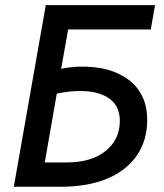

<svg xmlns="http://www.w3.org/2000/svg" viewBox="-20 -713 626 733"><path d="M32.7 0 154.8 -693.4H571.8L555.7 -600.6H240.2L213.4 -450.2Q246.1 -457.5 283.2 -458.5Q401.9 -461.4 471.9 -407.7Q542 -354 542 -254.9Q542 -178.2 503.4 -120.8Q464.8 -63.5 390.9 -31.7Q316.9 0 210.4 0ZM196.8 -355.5 150.9 -92.8H233.4Q329.1 -92.8 383.3 -136.7Q437.5 -180.7 437.5 -252Q437.5 -311 392.8 -339.8Q348.1 -368.7 269.5 -365.2Q249.5 -364.3 231.7 -361.8Q213.9 -359.4 196.8 -355.5Z"/></svg>

Font: Cascadia Code NF
Style: Italic
Weight: 400
Italic angle: -10°
Monospace: yes
Designer: Aaron Bell
Foundry: Saja Typeworks
Version: Version 2404.023; ttfautohint (v1.8.4)